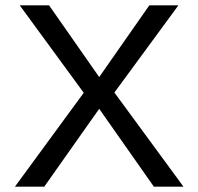

<svg xmlns="http://www.w3.org/2000/svg" viewBox="-20 -700 744 720"><path d="M668 0H557L352 -292L146 0H36L294 -352L54 -680H164L352 -411L540 -680H649L409 -353Z"/></svg>

Font: Martel Sans
Style: Regular
Weight: 400
Designer: Dan Reynolds and Mathieu Réguer
Foundry: Dan Reynolds and Mathieu Réguer
Version: Version 1.001;PS 001.001;hotconv 1.0.70;makeotf.lib2.5.58329